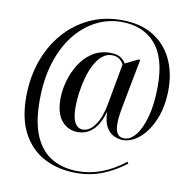

<svg xmlns="http://www.w3.org/2000/svg" viewBox="-91 -804 1031 1037"><g transform="rotate(10 424.5 -286.0)"><path d="M395 142Q296 142 220 103Q144 64 100.5 -15.5Q57 -95 57 -215Q57 -322 89 -413Q121 -504 179.5 -571.5Q238 -639 317.5 -676.5Q397 -714 493 -714Q597 -714 666.5 -671.5Q736 -629 771.5 -556Q807 -483 807 -390Q807 -296 778 -225.5Q749 -155 704 -116Q659 -77 611 -77Q586 -77 561 -89Q536 -101 519.5 -130Q503 -159 502 -209H500Q481 -142 446 -109.5Q411 -77 363 -77Q311 -77 276 -117Q241 -157 241 -239Q241 -283 254.5 -333.5Q268 -384 295.5 -428.5Q323 -473 365 -501Q407 -529 464 -529Q501 -529 520 -516.5Q539 -504 550 -486L619 -520H629L581 -269Q576 -243 571.5 -214.5Q567 -186 567 -162Q567 -122 579.5 -104.5Q592 -87 616 -87Q652 -87 681.5 -125.5Q711 -164 729 -233.5Q747 -303 747 -397Q747 -553 680 -628.5Q613 -704 495 -704Q420 -704 354 -669.5Q288 -635 238 -570.5Q188 -506 160 -415Q132 -324 132 -210Q132 -88 165.5 -13Q199 62 260 96.5Q321 131 402 131Q469 131 532.5 106.5Q596 82 657 34L663 43Q603 90 536 116Q469 142 395 142ZM388 -95Q425 -95 455 -137.5Q485 -180 498 -252L539 -477Q534 -492 517.5 -505Q501 -518 475 -518Q445 -518 421 -497.5Q397 -477 379.5 -443Q362 -409 351 -368Q340 -327 334.5 -286Q329 -245 329 -210Q329 -148 345 -121.5Q361 -95 388 -95Z"/></g></svg>

Font: Noto Serif Display SemiCondensed Medium
Style: Italic
Weight: 500
Width: 4
Italic angle: -12°
Designer: Monotype Design Team
Foundry: Monotype Imaging Inc.
Version: Version 2.009